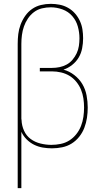

<svg xmlns="http://www.w3.org/2000/svg" viewBox="-20 -763 540 998"><path d="M72 215V-535Q72 -561 75 -586Q78 -611 87 -635Q96 -659 111 -680.5Q126 -702 147 -716.5Q168 -731 193 -737Q218 -743 244 -743Q267 -743 290 -738.5Q313 -734 333.5 -722.5Q354 -711 369.5 -693.5Q385 -676 395 -654.5Q405 -633 408.5 -610Q412 -587 412 -564Q412 -564 412 -564Q412 -564 412 -564Q412 -538 407 -512Q402 -486 389 -464Q376 -442 355 -425.5Q334 -409 310 -401Q340 -393 366 -373Q392 -353 408 -326Q424 -299 430 -267Q436 -235 436 -204Q436 -177 432 -150.5Q428 -124 418.5 -99Q409 -74 392 -52.5Q375 -31 352.5 -17Q330 -3 303.5 2.5Q277 8 250 8Q226 8 202.5 4Q179 0 157.5 -10.5Q136 -21 118.5 -38.5Q101 -56 91 -78V215ZM247 -10Q271 -10 295.5 -15Q320 -20 340.5 -33Q361 -46 376.5 -65.5Q392 -85 401 -108Q410 -131 413.5 -155.5Q417 -180 417 -204Q417 -228 413.5 -251.5Q410 -275 401 -297Q392 -319 376.5 -338Q361 -357 341 -369Q321 -381 297.5 -386.5Q274 -392 250 -392H187V-410H250Q270 -410 289.5 -414Q309 -418 326.5 -427.5Q344 -437 357 -452.5Q370 -468 378.5 -486Q387 -504 390 -524Q393 -544 393 -564Q393 -595 384.5 -625.5Q376 -656 355.5 -679.5Q335 -703 305 -714Q275 -725 244 -725Q221 -725 198 -719.5Q175 -714 156.5 -700Q138 -686 125 -666.5Q112 -647 104.5 -625.5Q97 -604 94 -581Q91 -558 91 -535V-146L92 -139Q93 -110 105 -83.5Q117 -57 139.5 -40.5Q162 -24 190.5 -17Q219 -10 247 -10Z"/></svg>

Font: Iosevka SS04 Thin
Style: Regular
Weight: 100
Monospace: yes
Designer: Belleve Invis
Foundry: Belleve Invis
Version: Version 19.0.0; ttfautohint (v1.8.4)